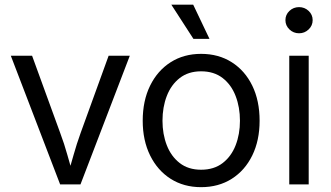

<svg xmlns="http://www.w3.org/2000/svg" viewBox="-20 -774 1391 806"><path d="M232.4 0 25.4 -540H114.7L232.4 -216.8Q250 -169.9 262.9 -123.3Q275.9 -76.7 289.6 -32.2H261.7Q275.9 -76.7 288.8 -123.3Q301.8 -169.9 318.8 -216.8L436 -540H524.9L317.9 0Z M824.2 11.7Q751.5 11.7 696.3 -23.4Q641.1 -58.6 610.1 -121.6Q579.1 -184.6 579.1 -267.1Q579.1 -351.1 610.1 -414.3Q641.1 -477.5 696.3 -512.7Q751.5 -547.9 824.2 -547.9Q897.5 -547.9 952.9 -512.7Q1008.3 -477.5 1039.1 -414.3Q1069.8 -351.1 1069.8 -267.1Q1069.8 -184.6 1039.1 -121.6Q1008.3 -58.6 952.9 -23.4Q897.5 11.7 824.2 11.7ZM824.2 -61.5Q878.4 -61.5 914.8 -89.6Q951.2 -117.7 969.2 -164.3Q987.3 -210.9 987.3 -267.1Q987.3 -323.7 969.2 -370.8Q951.2 -418 914.8 -446.3Q878.4 -474.6 824.2 -474.6Q770.5 -474.6 734.4 -446.3Q698.2 -418 680.2 -371.1Q662.1 -324.2 662.1 -267.1Q662.1 -210.9 680.2 -164.3Q698.2 -117.7 734.4 -89.6Q770.5 -61.5 824.2 -61.5ZM792 -610.8 699.2 -754.4H791L859.4 -610.8Z M1194.3 0V-540H1275.9V0ZM1235.4 -634.3Q1211.9 -634.3 1195.1 -650.4Q1178.2 -666.5 1178.2 -689.5Q1178.2 -712.4 1195.1 -728.3Q1211.9 -744.1 1235.4 -744.1Q1258.8 -744.1 1275.6 -728.3Q1292.5 -712.4 1292.5 -689.5Q1292.5 -666.5 1275.6 -650.4Q1258.8 -634.3 1235.4 -634.3Z"/></svg>

Font: V-Inter
Style: Regular-375
Weight: 375
Designer: Rasmus Andersson
Foundry: rsms
Version: Version 4.000;git-4146feb